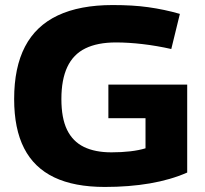

<svg xmlns="http://www.w3.org/2000/svg" viewBox="-20 -730 811 760"><path d="M36 -338Q36 -463 79 -545.5Q122 -628 209 -669Q296 -710 426 -710Q466 -710 500.5 -708Q535 -706 567 -701.5Q599 -697 630 -690.5Q661 -684 692 -675L658 -536Q600 -549 544 -555.5Q488 -562 439 -562Q366 -562 318 -538.5Q270 -515 246.5 -465Q223 -415 223 -338Q223 -262 245.5 -216Q268 -170 312 -148.5Q356 -127 421 -127Q461 -127 495.5 -131Q530 -135 556 -143V-262H409V-395H721V-47Q655 -18 573 -4Q491 10 395 10Q274 10 194.5 -28Q115 -66 75.5 -143Q36 -220 36 -338Z"/></svg>

Font: Georama SemiExpanded
Style: Bold
Weight: 700
Width: 6
Designer: Jean-Baptiste Levee
Foundry: Production Type
Version: Version 1.001